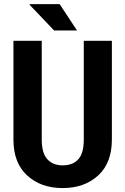

<svg xmlns="http://www.w3.org/2000/svg" viewBox="-20 -911 614 941"><path d="M528.3 -710.9Q528.3 -589.8 528.3 -226.6Q528.3 -113.3 461.9 -51.8Q394.5 10.7 287.1 10.7Q179.7 10.7 112.3 -51.8Q45.9 -113.3 45.9 -226.6Q45.9 -332 45.9 -541Q45.9 -583 45.9 -710.9Q81.1 -710.9 184.6 -710.9Q184.6 -589.8 184.6 -226.6Q184.6 -162.1 210.9 -131.8Q238.3 -100.6 287.1 -100.6Q336.9 -100.6 363.3 -129.9Q390.6 -159.2 390.6 -226.6Q390.6 -388.7 390.6 -710.9Q424.8 -710.9 528.3 -710.9ZM357.4 -761.7Q329.1 -761.7 245.1 -761.7Q214.8 -793 125 -887.7Q125 -888.7 126 -890.6Q163.1 -890.6 272.5 -890.6Q293 -858.4 357.4 -761.7Z"/></svg>

Font: Noto Sans Hebrew DECATHLON 
Style: Bold
Weight: 400
Designer: Monotype Design Team
Version: Version 2.000;GOOG;noto-fonts:20170220:a8a215d2e889